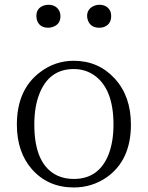

<svg xmlns="http://www.w3.org/2000/svg" viewBox="-20 -784 628 817"><path d="M293.9 13.7Q184.6 13.7 116.2 -63.5Q51.8 -136.7 51.8 -253.9Q51.8 -403.3 151.4 -477.5Q214.8 -525.4 293.9 -525.4Q398.4 -525.4 467.8 -450.2Q537.1 -375 537.1 -253.9Q537.1 -101.6 433.6 -29.3Q371.1 13.7 293.9 13.7ZM293.9 -22.5Q401.4 -22.5 442.4 -127.9Q462.9 -181.6 462.9 -253.9Q462.9 -409.2 377.9 -465.8Q340.8 -490.2 293.9 -490.2Q187.5 -490.2 146.5 -381.8Q126 -328.1 126 -253.9Q126 -82 225.6 -36.1Q256.8 -22.5 293.9 -22.5ZM402.3 -666Q366.2 -666 354.5 -696.3Q350.6 -706.1 350.6 -715.8Q350.6 -747.1 381.8 -759.8Q392.6 -763.7 402.3 -763.7Q437.5 -763.7 450.2 -734.4Q453.1 -724.6 453.1 -715.8Q453.1 -678.7 418.9 -668Q411.1 -666 402.3 -666ZM185.5 -666Q148.4 -666 137.7 -697.3Q134.8 -707 134.8 -715.8Q134.8 -750 167 -760.7Q176.8 -763.7 185.5 -763.7Q219.7 -763.7 233.4 -735.4Q237.3 -725.6 237.3 -715.8Q237.3 -679.7 203.1 -668.9Q194.3 -666 185.5 -666Z"/></svg>

Font: GenYoMin JP Light
Style: Regular
Weight: 300
Version: Version 1.001;PS 1;hotconv 16.6.51;makeotf.lib2.5.65220 DEVE